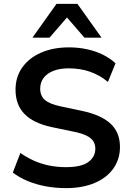

<svg xmlns="http://www.w3.org/2000/svg" viewBox="-20 -959 671 989"><path d="M320 10Q265 10 214.5 0.5Q164 -9 121.5 -27Q79 -45 46 -70L85 -171Q118 -148 154.5 -131.5Q191 -115 232.5 -106.5Q274 -98 320 -98Q399 -98 435 -124.5Q471 -151 471 -193Q471 -216 460 -232.5Q449 -249 424 -261Q399 -273 358 -281L248 -304Q153 -324 106.5 -371.5Q60 -419 60 -497Q60 -563 95 -612Q130 -661 192 -688Q254 -715 335 -715Q383 -715 427.5 -705.5Q472 -696 509.5 -677.5Q547 -659 575 -633L536 -537Q494 -572 444 -589.5Q394 -607 334 -607Q288 -607 255 -594Q222 -581 204.5 -557.5Q187 -534 187 -502Q187 -466 211 -444.5Q235 -423 293 -411L402 -388Q501 -367 549.5 -322Q598 -277 598 -202Q598 -139 564 -91Q530 -43 467.5 -16.5Q405 10 320 10ZM147 -765 271 -939H379L503 -765H415L325 -869L235 -765Z"/></svg>

Font: NunitoSans3
Style: Bold
Weight: 700
Designer: Vernon Adams
Foundry: Vernon Adams
Version: Version 3.101;gftools[0.9.27]